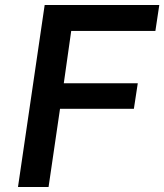

<svg xmlns="http://www.w3.org/2000/svg" viewBox="-20 -743 653 763"><path d="M51.5 0 157.5 -723H613L597.5 -620H263L233.5 -412H527.5L512 -310.5H218.5L173 0Z"/></svg>

Font: Public Sans SemiBold
Style: Italic
Weight: 600
Italic angle: -8°
Designer: The Public Sans project authors (U.S. Web Design System). Libre Franklin designed by Pablo Impallari and Rodrigo Fuenzal
Version: Version 1.007; ttfautohint (v1.8.1) -l 8 -r 50 -G 200 -x 14 